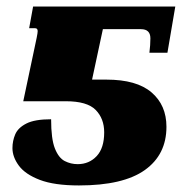

<svg xmlns="http://www.w3.org/2000/svg" viewBox="-20 -556 555 586"><path d="M221 10Q146 10 101.5 -7Q57 -24 37.5 -50.5Q18 -77 18 -104Q18 -126 26.5 -146Q35 -166 60.5 -179Q86 -192 136 -192Q136 -132 147.5 -103Q159 -74 177.5 -64.5Q196 -55 217 -55Q252 -55 275 -79.5Q298 -104 298 -152Q298 -194 272 -220.5Q246 -247 181 -247H51L92 -441Q95 -456 95 -461Q95 -464 93.5 -467Q92 -470 84 -470H69L81 -536H515L491 -395H436Q439 -419 439 -439Q439 -467 410 -467H294L261 -313H305Q397 -313 442.5 -274Q488 -235 488 -169Q488 -84 422 -37Q356 10 221 10Z"/></svg>

Font: Noto Serif Black
Style: Italic
Weight: 900
Italic angle: -12°
Designer: Monotype Design Team
Foundry: Monotype Imaging Inc.
Version: Version 2.013